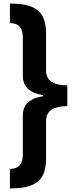

<svg xmlns="http://www.w3.org/2000/svg" viewBox="-20 -820 425 1084"><path d="M36 -800Q122 -800 165.5 -778.5Q209 -757 224.5 -720Q240 -683 240 -635V-425Q240 -378 271.5 -358Q303 -338 360 -338V-221Q303 -221 271.5 -201Q240 -181 240 -134V79Q240 127 224.5 164Q209 201 165.5 222.5Q122 244 36 244V134Q75 133 92 112.5Q109 92 109 50V-169Q109 -260 224 -277V-283Q109 -300 109 -391V-606Q109 -648 92 -668.5Q75 -689 36 -690Z"/></svg>

Font: Noto Sans Tamil
Style: Bold
Weight: 700
Designer: Jelle Bosma - Monotype Design Team
Foundry: Monotype Imaging Inc.
Version: Version 2.004; ttfautohint (v1.8.4.7-5d5b)